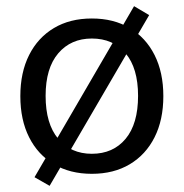

<svg xmlns="http://www.w3.org/2000/svg" viewBox="-20 -555 596 623"><path d="M278 9Q207 9 155 -22Q103 -53 74.5 -109.5Q46 -166 46 -243Q46 -320 74.5 -376.5Q103 -433 155 -464Q207 -495 278 -495Q349 -495 401 -464Q453 -433 481.5 -376.5Q510 -320 510 -243Q510 -166 481.5 -109.5Q453 -53 401 -22Q349 9 278 9ZM278 -56Q347 -56 387.5 -104.5Q428 -153 428 -244Q428 -334 387.5 -382Q347 -430 278 -430Q210 -430 169 -382Q128 -334 128 -244Q128 -153 169 -104.5Q210 -56 278 -56ZM141 48 92 20 415 -535 464 -506Z"/></svg>

Font: Nunito Sans 12pt ExtraLight 12pt
Style: Regular
Weight: 400
Version: Version 3.101;gftools[0.9.27]